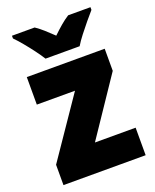

<svg xmlns="http://www.w3.org/2000/svg" viewBox="-143 -848 752 931"><g transform="rotate(-20 233.5 -383.0)"><path d="M445 0H21V-105L230 -411H33V-553H435V-439L235 -142H445ZM149 -606Q136 -627 115.5 -654.5Q95 -682 73 -708.5Q51 -735 34 -752V-766H151Q173 -751 192.5 -733.5Q212 -716 236 -693Q260 -716 281 -734Q302 -752 324 -766H439V-752Q423 -734 401.5 -708Q380 -682 359 -655Q338 -628 325 -606Z"/></g></svg>

Font: Noto Sans Tamil SemiCondensed Black
Style: Regular
Weight: 900
Width: 4
Designer: Jelle Bosma - Monotype Design Team
Foundry: Monotype Imaging Inc.
Version: Version 2.004; ttfautohint (v1.8.4.7-5d5b)